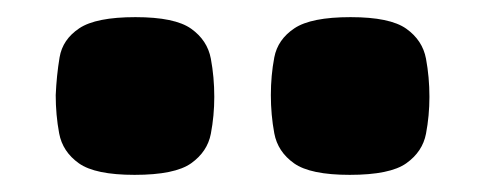

<svg xmlns="http://www.w3.org/2000/svg" viewBox="-20 -748 566 224"><path d="M388 -544Q342 -544 323 -557.5Q304 -571 300 -592.5Q296 -614 296 -637Q296 -660 300 -681Q304 -702 323.5 -715Q343 -728 389 -728Q435 -728 454 -714.5Q473 -701 477 -679.5Q481 -658 481 -635Q481 -613 477 -592Q473 -571 454 -557.5Q435 -544 388 -544ZM137 -544Q91 -544 72 -557.5Q53 -571 49 -592.5Q45 -614 45 -637Q46 -660 49.5 -681Q53 -702 72.5 -715Q92 -728 138 -728Q184 -728 203 -714.5Q222 -701 226 -679.5Q230 -658 230 -635Q230 -613 226 -592Q222 -571 203 -557.5Q184 -544 137 -544Z"/></svg>

Font: Fredoka Expanded
Style: Bold
Weight: 700
Width: 7
Designer: Ben Nathan
Foundry: Milena B. Brandão, Ben Nathan
Version: Version 2.001